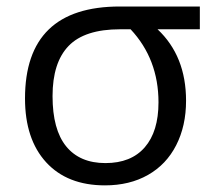

<svg xmlns="http://www.w3.org/2000/svg" viewBox="-20 -555 653 585"><path d="M462.9 -243.2Q462.9 -375 377.9 -465.8H346.2Q237.8 -465.8 189 -415Q140.1 -364.3 140.1 -262.2Q140.1 -160.2 181.6 -109.1Q223.1 -58.1 301.3 -58.1Q379.4 -58.1 421.1 -106.2Q462.9 -154.3 462.9 -243.2ZM546.9 -248Q546.9 -171.4 516.8 -112.5Q486.8 -53.7 430.9 -22Q375 9.8 299.8 9.8Q185.1 9.8 120.6 -60.5Q56.2 -130.9 56.2 -254.9Q56.2 -535.2 345.2 -535.2H588.9V-465.8H460Q546.9 -384.3 546.9 -248Z"/></svg>

Font: OpenSans-Regular
Style: Regular
Weight: 400
Foundry: Ascender Corporation
Version: Version 1.10